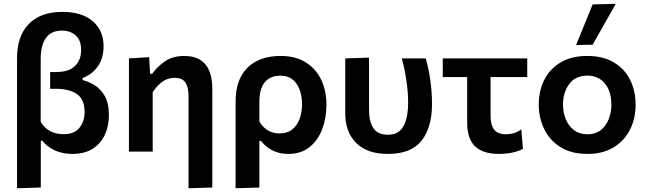

<svg xmlns="http://www.w3.org/2000/svg" viewBox="-20 -810 3456 1026"><path d="M71 196V-498.5Q71 -617.5 134 -682Q197 -746.5 313 -746.5Q418 -746.5 475.8 -696.5Q533.5 -646.5 533.5 -564Q533.5 -497 501.8 -453.8Q470 -410.5 421.5 -393.5V-382Q449.5 -376 482.5 -356.8Q515.5 -337.5 538.8 -298.5Q562 -259.5 562 -194Q562 -137.5 540.5 -90.5Q519 -43.5 475.8 -15.5Q432.5 12.5 367.5 12.5Q313 12.5 271.8 -7Q230.5 -26.5 206.5 -58H198V192ZM320 -93Q378 -93 405 -127.5Q432 -162 432 -211.5Q432 -279.5 390.8 -307.5Q349.5 -335.5 279 -335.5H248V-425H279Q347.5 -425 380.5 -457.2Q413.5 -489.5 413.5 -543Q413.5 -594.5 384.8 -620.5Q356 -646.5 310.5 -646.5Q253.5 -646.5 225.5 -607.2Q197.5 -568 197.5 -495.5V-158.5Q216 -127.5 246.8 -110.2Q277.5 -93 320 -93Z M987.5 196V-295Q987.5 -344 971 -369Q954.5 -394 912.5 -394Q874 -394 845.5 -371.8Q817 -349.5 796 -317.5V0H669V-498L777 -504.5L782 -416H793.5Q818.5 -452 860.5 -481.5Q902.5 -511 964.5 -511Q1114.5 -511 1114.5 -334V192Z M1239 196V-267Q1239 -385.5 1302.5 -448.2Q1366 -511 1479.5 -511Q1560 -511 1614.5 -476.5Q1669 -442 1696.8 -383Q1724.5 -324 1724.5 -250Q1724.5 -180.5 1702.2 -120.8Q1680 -61 1634.5 -24.2Q1589 12.5 1520 12.5Q1473 12.5 1436.5 -6Q1400 -24.5 1374.5 -57H1366V192ZM1473.5 -97Q1515.5 -97 1542.2 -118.8Q1569 -140.5 1581.5 -175.8Q1594 -211 1594 -252Q1594 -317.5 1565.2 -361.5Q1536.5 -405.5 1477.5 -405.5Q1424 -405.5 1395 -370.8Q1366 -336 1366 -264V-161Q1382.5 -131.5 1410 -114.2Q1437.5 -97 1473.5 -97Z M2052 12.5Q1943 12.5 1884 -45.5Q1825 -103.5 1825 -204.5V-498L1952 -502V-224Q1952 -159.5 1975.5 -124.8Q1999 -90 2053 -90Q2095.5 -90 2118.8 -113.2Q2142 -136.5 2151.5 -175.5Q2161 -214.5 2161 -261Q2161 -319 2151.2 -383Q2141.5 -447 2127 -498H2255Q2270.5 -445 2279.5 -381.5Q2288.5 -318 2288.5 -253Q2288.5 -130 2233.2 -58.8Q2178 12.5 2052 12.5Z M2645 12.5Q2561 12.5 2518.8 -27.8Q2476.5 -68 2476.5 -155V-398H2346V-498H2797.5V-398H2601.5V-190.5Q2601.5 -142 2620.8 -117.2Q2640 -92.5 2684.5 -92.5Q2704 -92.5 2725.8 -98.5Q2747.5 -104.5 2765.5 -119L2774.5 -14.5Q2754 -3 2720.5 4.8Q2687 12.5 2645 12.5Z M3120 12.5Q3032 12.5 2974 -24.5Q2916 -61.5 2887.5 -121.5Q2859 -181.5 2859 -251Q2859 -325.5 2889 -384.2Q2919 -443 2976.8 -477Q3034.5 -511 3117.5 -511Q3202.5 -511 3260.2 -476.5Q3318 -442 3347.2 -383.2Q3376.5 -324.5 3376.5 -251Q3376.5 -176 3346.2 -116.5Q3316 -57 3258.5 -22.2Q3201 12.5 3120 12.5ZM3119.5 -92.5Q3162.5 -92.5 3190.8 -115Q3219 -137.5 3233 -173.8Q3247 -210 3247 -251Q3247 -322.5 3212 -364.2Q3177 -406 3119 -406Q3055.5 -406 3022 -361.2Q2988.5 -316.5 2988.5 -251Q2988.5 -210 3003 -173.8Q3017.5 -137.5 3046.8 -115Q3076 -92.5 3119.5 -92.5ZM3058.5 -569.5Q3080.5 -624 3103 -678.5Q3125 -732.5 3147 -786.5L3270.5 -789.5Q3238.5 -733.5 3208 -679Q3177.5 -624.5 3147 -571Z"/></svg>

Font: Heraclito SemiBold
Style: Regular
Weight: 600
Designer: Kostas Bartsokas (font) & Cristiano Sobral (main changes)
Foundry: Kostas Bartsokas (font) & Cristiano Sobral (main changes)
Version: Version 1.00;July 8, 2020;FontCreator 13.0.0.2655 64-bit